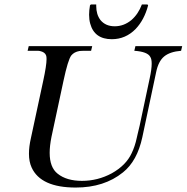

<svg xmlns="http://www.w3.org/2000/svg" viewBox="-20 -832 838 862"><path d="M645 -808Q628 -743 589 -702Q544 -656 482 -656Q404 -656 385 -726Q380 -744 380 -766Q380 -785 384 -808L388 -812H412Q412 -808 412 -805Q412 -767 431 -742Q454 -714 495 -714Q536 -714 570 -742Q601 -769 617 -812H642ZM798 -625 793 -604Q743 -600 717 -578.5Q691 -557 681 -508L619 -216Q596 -109 532 -58Q448 10 320 10Q163 10 122 -80Q110 -106 110 -142Q110 -174 119 -213L174 -469Q189 -538 189 -567Q189 -578 187 -583Q182 -598 159 -603Q155 -604 145 -604H104L109 -625H394L389 -604H377Q342 -604 337 -603Q313 -599 300 -583Q285 -563 265 -469L211 -217Q203 -177 203 -146Q203 -80 239 -52Q279 -20 348 -20Q419 -20 482 -54Q546 -90 571 -144Q586 -175 594 -213Q594 -214 598.5 -232.5Q603 -251 607 -268L652 -480Q661 -521 661 -546Q661 -567 655 -576Q643 -600 583 -604L588 -625Z"/></svg>

Font: New Athena Unicode
Style: Italic
Weight: 400
Designer: J. Rusten 1997; rev. by R. Hancock 2001, 2002, rev. by D. Mastronarde 2002-2019
Foundry: Society for Classical Studies (formerly American Philological Association)
Version: Version 5.008